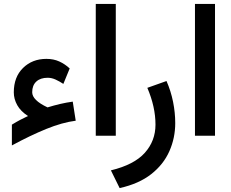

<svg xmlns="http://www.w3.org/2000/svg" viewBox="-20 -692 1178 978"><path d="M122.6 -101.1Q85.4 -125 67.9 -156.2Q50.3 -187.5 50.3 -221.7Q50.3 -299.8 97.4 -345.9Q144.5 -392.1 216.3 -392.1Q252.9 -392.1 282 -378.9Q311 -365.7 335 -343.3L302.7 -264.6Q283.7 -277.3 263.4 -286.6Q243.2 -295.9 222.7 -295.9Q186 -295.9 165 -276.6Q144 -257.3 144 -222.2Q144 -181.6 222.2 -145Q253.9 -154.8 286.1 -162.4Q318.4 -169.9 350.6 -174.3L365.7 -77.1Q297.4 -68.4 215.8 -35.2Q134.3 -2 40.5 48.8V-57.1Q64.5 -71.8 82.8 -81.3Q101.1 -90.8 122.6 -101.1Z M467.8 -671.9H569.8V-0.5H467.8Z M828.1 -279.3Q850.6 -228 861.6 -173.1Q872.6 -118.2 872.6 -64.9Q872.6 10.7 842.8 78.1Q813 145.5 750.5 194.8Q688 244.1 589.4 266.1L544.9 175.8Q663.6 147 717.8 86.2Q772 25.4 772 -57.1Q772 -147.5 730.5 -244.6Z M973.1 -671.9H1075.2V-0.5H973.1Z"/></svg>

Font: Vazir Medium FD-UI
Style: Medium-FD-UI
Weight: 500
Designer: Saber Rastikerdar
Foundry: Saber Rastikerdar
Version: Version 30.1.0